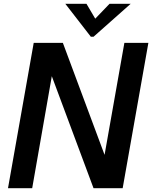

<svg xmlns="http://www.w3.org/2000/svg" viewBox="-20 -988 799 1008"><path d="M149 0H22L157 -763H310L529 -175L633 -763H759L624 0H471L252 -588ZM471 -795H457L323 -968H434L480 -890L555 -968H666Z"/></svg>

Font: Open Sauce One SemiBold Italic
Style: Regular
Weight: 600
Italic angle: -10°
Designer: Alfredo Marco Pradil
Foundry: Creative Sauce Fz LLC
Version: Version 1.477